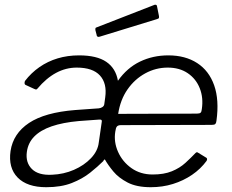

<svg xmlns="http://www.w3.org/2000/svg" viewBox="-20 -771 967 801"><path d="M485 -249Q473 -249 468 -243.5Q463 -238 461 -222Q454 -179 472.5 -137.5Q491 -96 528.5 -69.5Q566 -43 617 -43Q664 -43 697 -56.5Q730 -70 753.5 -91.5Q777 -113 796 -133Q801 -137 802.5 -136Q804 -135 808 -133L839 -114Q842 -113 843.5 -109.5Q845 -106 842 -100Q817 -66 781 -41.5Q745 -17 701.5 -3.5Q658 10 609 10Q550 10 512.5 -9.5Q475 -29 453 -55.5Q431 -82 418 -105Q417 -107 414.5 -104.5Q412 -102 411 -99Q388 -76 356 -50.5Q324 -25 279.5 -7.5Q235 10 173 10Q93 10 53.5 -30.5Q14 -71 24 -141Q35 -214 101 -258Q167 -302 294 -312L392 -319Q401 -320 407.5 -324.5Q414 -329 415 -336L419 -365Q427 -423 397 -456Q367 -489 300 -489Q255 -489 214 -467Q173 -445 136 -401Q132 -397 130 -397.5Q128 -398 123 -400L86 -417Q83 -419 82.5 -423Q82 -427 84 -433Q110 -467 144.5 -491Q179 -515 220.5 -527.5Q262 -540 310 -540Q384 -540 423.5 -513Q463 -486 472 -434Q510 -488 564 -514Q618 -540 682 -540Q753 -540 802.5 -508Q852 -476 873.5 -415Q895 -354 883 -267Q882 -258 878.5 -254Q875 -250 863 -250L485 -249ZM680 -489Q630 -489 586 -465Q542 -441 512 -398Q482 -355 473 -296L801 -297Q813 -297 817 -301Q821 -305 822 -316Q829 -363 813.5 -402.5Q798 -442 763.5 -465.5Q729 -489 680 -489ZM404 -259Q406 -267 403.5 -270Q401 -273 392 -272L309 -266Q242 -260 195.5 -244Q149 -228 123 -201.5Q97 -175 92 -137Q86 -93 113 -66Q140 -39 197 -42Q246 -44 288.5 -62.5Q331 -81 359.5 -111Q388 -141 392 -176L404 -259ZM635 -745 643 -705Q644 -700 643 -696.5Q642 -693 634 -691L396 -618Q390 -616 386.5 -618.5Q383 -621 383 -626L378 -645Q377 -655 381 -656L625 -751Q628 -752 631.5 -750.5Q635 -749 635 -745Z"/></svg>

Font: Libre Franklin Thin Light
Style: Italic
Weight: 300
Italic angle: -8°
Version: Version 3.000